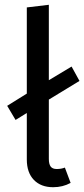

<svg xmlns="http://www.w3.org/2000/svg" viewBox="-20 -770 352 802"><path d="M251 -70 275 -6Q242 12 202 12Q151 12 121.5 -18.5Q92 -49 92 -104V-298L45 -269L10 -328L92 -379V-739L184 -750V-435L279 -492L312 -432L184 -354V-106Q184 -85 191.5 -74.5Q199 -64 217 -64Q236 -64 251 -70Z"/></svg>

Font: FiraGOUPP
Style: Medium
Weight: 400
Designer: bBox Type
Foundry: bBox Type GmbH
Version: Version 1.001